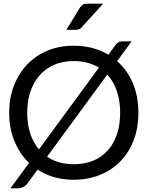

<svg xmlns="http://www.w3.org/2000/svg" viewBox="-20 -975 807 1050"><path d="M383 8Q304 8 239.5 -19Q175 -46 128 -95Q82 -143 56 -210.5Q30 -278 30 -358Q30 -439 56 -506Q82 -573 128 -622Q175 -671 239.5 -698Q304 -725 383 -725Q462 -725 528 -698Q594 -671 640 -622Q687 -573 712 -506Q737 -439 737 -358Q737 -278 712 -210.5Q687 -143 640 -95Q594 -46 528 -19Q462 8 383 8ZM383 -77Q462 -77 519 -111Q576 -145 606.5 -208.5Q637 -272 637 -358Q637 -444 606.5 -507.5Q576 -571 519 -606Q462 -641 383 -641Q305 -641 248 -606Q191 -571 160 -507.5Q129 -444 129 -358Q129 -272 160 -209Q191 -146 248 -111.5Q305 -77 383 -77ZM37 55 608 -724Q619 -738 626.5 -743.5Q634 -749 650 -749H700L131 27Q120 42 105.5 48.5Q91 55 76 55ZM343 -812 417 -933Q424 -944 432.5 -949.5Q441 -955 457 -955H544L427 -826Q416 -812 396 -812Z"/></svg>

Font: Aleo
Style: Regular
Weight: 400
Designer: Alessio Laiso
Foundry: Alessio Laiso
Version: Version 2.001; ttfautohint (v1.8.4.7-5d5b);gftools[0.9.29]